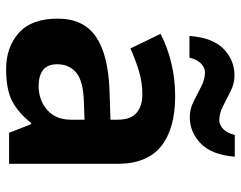

<svg xmlns="http://www.w3.org/2000/svg" viewBox="-102 -696 807 644"><g transform="rotate(90 302.0 -373.5)"><path d="M302 -557Q412 -557 470.5 -509.5Q529 -462 529 -364V0H425L396 -74H392Q357 -30 318 -10Q279 10 211 10Q138 10 90 -32.5Q42 -75 42 -163Q42 -250 103 -291.5Q164 -333 286 -337L381 -340V-364Q381 -407 358.5 -427Q336 -447 296 -447Q256 -447 218 -435.5Q180 -424 142 -407L93 -508Q137 -531 190.5 -544Q244 -557 302 -557ZM323 -251Q251 -249 223 -225Q195 -201 195 -162Q195 -128 215 -113.5Q235 -99 267 -99Q315 -99 348 -127.5Q381 -156 381 -208V-253ZM100 -605Q106 -683 143.5 -719.5Q181 -756 233 -756Q260 -756 285.5 -743Q311 -730 335.5 -717.5Q360 -705 383 -705Q398 -705 412 -718Q426 -731 432 -757H505Q499 -680 461 -643Q423 -606 372 -606Q346 -606 320.5 -618.5Q295 -631 270.5 -644Q246 -657 222 -657Q207 -657 193 -644Q179 -631 173 -605Z"/></g></svg>

Font: Noto Sans Duployan
Style: Bold
Weight: 700
Designer: David Corbett
Foundry: David Corbett
Version: Version 3.001